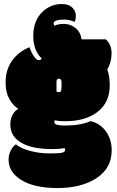

<svg xmlns="http://www.w3.org/2000/svg" viewBox="-20 -766 591 972"><path d="M251.5 -647Q251.5 -667 304.7 -667Q330.6 -667 357.4 -655.3Q363.8 -665 363.8 -687.7Q363.8 -710.4 345.7 -728Q327.6 -745.6 293 -745.6Q235.4 -745.6 193.8 -705.1Q148.4 -659.7 148.4 -584.7Q148.4 -509.8 191.4 -469.7Q187 -461.4 175.5 -461.4Q164.1 -461.4 151.4 -481.4Q138.7 -499 129.4 -527.3Q72.3 -503.4 40.3 -457.5Q8.3 -411.6 8.3 -348.1Q8.3 -298.8 27.1 -265.1Q45.9 -231.4 72.8 -214.8Q52.7 -204.1 42.5 -182.4Q32.2 -160.6 32.2 -135.3Q32.2 -70.3 97.7 -38.1Q151.4 -11.2 245.6 -11.2Q282.2 -11.2 306.6 -16.6Q309.6 -11.7 309.6 -6.8Q309.6 2.9 295.2 6.8Q280.8 10.7 230.5 10.7Q180.2 10.7 132.6 -2Q85 -14.6 60.5 -35.2Q45.9 -26.9 34.7 -4.6Q23.4 17.6 23.4 41.5Q23.4 104 84.5 143.1Q150.4 186 271.2 186Q392.1 186 468.8 135.7Q545.4 85.4 545.4 -4.9Q545.4 -55.7 521.5 -93.3Q492.2 -139.2 439.5 -152.8Q385.7 -130.4 309.6 -130.4Q285.6 -130.4 270.3 -134Q254.9 -137.7 254.9 -148.4Q254.9 -152.3 256.3 -156.7Q278.3 -152.3 309.6 -152.3Q413.1 -152.3 474.4 -200Q535.6 -247.6 535.6 -334Q535.6 -381.8 522.9 -414.1Q544.9 -451.2 544.9 -496.1Q544.9 -541 515.6 -566.9H393.1Q387.2 -605 361.1 -625Q335 -645 304.2 -645Q273.4 -645 255.4 -635.7Q251.5 -642.6 251.5 -647ZM291.5 -350.1V-326.7Q291.5 -311 288.6 -305.2Q285.6 -299.3 277.8 -299.3Q270 -299.3 266.1 -302.7V-353Q266.1 -367.7 278.3 -367.7Q291.5 -367.7 291.5 -350.1Z"/></svg>

Font: Friends & Family
Style: Regular
Weight: 400
Designer: Sarang Kulkarni, Maithili Shingre, Noopur Datye
Foundry: Ek Type
Version: Version 1.000;hotconv 1.0.117;makeotfexe 2.5.65602